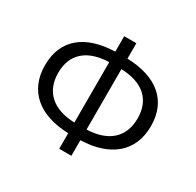

<svg xmlns="http://www.w3.org/2000/svg" viewBox="-162 -927 1143 1121"><g transform="rotate(30 409.0 -366.5)"><path d="M368 13H450V-92C648 -98 766 -197 766 -369C766 -542 648 -636 450 -642V-746H368V-642C169 -636 52 -542 52 -369C52 -197 169 -98 368 -92ZM368 -164C222 -168 141 -243 141 -369C141 -495 222 -567 368 -571ZM450 -571C596 -567 676 -495 676 -369C676 -243 596 -169 450 -164Z"/></g></svg>

Font: Noto Sans Mono CJK SC
Style: Regular
Weight: 400
Designer: Ryoko NISHIZUKA 西塚涼子 (kana, bopomofo & ideographs); Paul D. Hunt (Latin, Greek & Cyrillic); Sandoll Communications 산돌커뮤니
Foundry: Adobe
Version: Version 2.004;hotconv 1.0.118;makeotfexe 2.5.65603